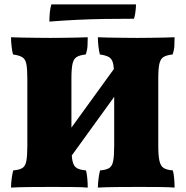

<svg xmlns="http://www.w3.org/2000/svg" viewBox="-20 -848 842 871"><path d="M222 -27 154 -62 580 -650 653 -623ZM30 3Q30 -15 33 -38Q36 -61 40 -75Q67 -77 81 -85.5Q95 -94 99.5 -117.5Q104 -141 104 -187V-491Q104 -536 99.5 -558Q95 -580 81 -588.5Q67 -597 39 -601Q35 -616 32.5 -638Q30 -660 30 -679Q47 -678 80 -677.5Q113 -677 149 -676.5Q185 -676 209 -676Q233 -676 265 -676.5Q297 -677 327.5 -677.5Q358 -678 378 -679Q378 -659 377 -640Q376 -621 369 -601Q342 -598 328 -589.5Q314 -581 309 -558.5Q304 -536 304 -491V-187Q304 -141 309 -117.5Q314 -94 328.5 -85.5Q343 -77 370 -75Q374 -62 376 -39.5Q378 -17 378 3Q356 1 313.5 0.5Q271 0 219 0Q167 0 116 0.5Q65 1 30 3ZM424 3Q424 -15 427 -38Q430 -61 434 -75Q461 -77 475 -85.5Q489 -94 493.5 -117.5Q498 -141 498 -187V-491Q498 -536 493.5 -558Q489 -580 475 -588.5Q461 -597 433 -601Q429 -616 426.5 -638Q424 -660 424 -679Q441 -678 474 -677.5Q507 -677 543 -676.5Q579 -676 603 -676Q627 -676 659 -676.5Q691 -677 721.5 -677.5Q752 -678 772 -679Q772 -659 771 -640Q770 -621 763 -601Q736 -598 722 -589.5Q708 -581 703 -558.5Q698 -536 698 -491V-187Q698 -141 703.5 -117.5Q709 -94 723 -85.5Q737 -77 764 -75Q768 -62 770 -39.5Q772 -17 772 3Q750 1 707.5 0.5Q665 0 613 0Q561 0 510 0.5Q459 1 424 3ZM597 -828Q597 -818 595 -799Q593 -780 588 -763Q519 -763 454.5 -762Q390 -761 328 -758Q266 -755 204 -750Q204 -770 206 -791Q208 -812 213 -828Z"/></svg>

Font: Vollkorn Black
Style: Regular
Weight: 900
Designer: Friedrich Althausen
Foundry: Friedrich Althausen
Version: Version 5.000